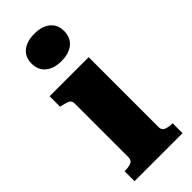

<svg xmlns="http://www.w3.org/2000/svg" viewBox="-244 -784 820 820"><g transform="rotate(-45 165.5 -374.0)"><path d="M167 -583Q122 -583 95.5 -605Q69 -627 69 -666Q69 -705 95.5 -726.5Q122 -748 167 -748Q213 -748 239.5 -726.5Q266 -705 266 -666Q266 -627 239.5 -605Q213 -583 167 -583ZM261 -513V-90Q261 -72 276.5 -66Q292 -60 314 -60H315V0H25V-60H26Q49 -60 64 -66Q79 -72 79 -90V-415Q79 -431 68 -437Q57 -443 33 -448L25 -450V-513Z"/></g></svg>

Font: Roboto Serif 36pt
Style: Bold
Weight: 700
Version: Version 1.008